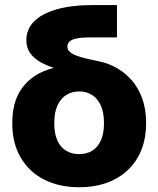

<svg xmlns="http://www.w3.org/2000/svg" viewBox="-20 -748 643 779"><path d="M301.3 11.7Q220.2 11.7 159.2 -19.3Q98.1 -50.3 64 -108.6Q29.8 -167 29.8 -248.5Q29.8 -330.6 64 -382.6Q98.1 -434.6 159.2 -459.7Q220.2 -484.9 301.3 -484.9V-448.2Q254.4 -456.5 215.3 -467.5Q176.3 -478.5 147.5 -494.1Q118.7 -509.8 102.8 -532Q86.9 -554.2 86.9 -585.9Q86.9 -628.4 117.4 -660.2Q147.9 -691.9 208.7 -709.7Q269.5 -727.5 359.9 -727.5H454.6V-596.2H345.2Q310.1 -596.2 290 -591.8Q270 -587.4 261.7 -579.1Q253.4 -570.8 253.4 -558.6Q253.4 -545.9 263.9 -536.9Q274.4 -527.8 293 -521.2Q311.5 -514.6 335.9 -509Q360.4 -503.4 388.7 -497.6Q424.3 -489.3 457.3 -470Q490.2 -450.7 516.4 -420.2Q542.5 -389.6 557.6 -346.9Q572.8 -304.2 572.8 -249Q572.8 -167 538.6 -108.6Q504.4 -50.3 443.4 -19.3Q382.3 11.7 301.3 11.7ZM301.3 -122.6Q330.6 -122.6 353.3 -136Q376 -149.4 388.9 -177.5Q401.9 -205.6 401.9 -248.5Q401.9 -292.5 388.9 -320.6Q376 -348.6 353.3 -362.8Q330.6 -377 301.3 -377Q272.5 -377 249.5 -363Q226.6 -349.1 213.4 -320.8Q200.2 -292.5 200.2 -248.5Q200.2 -205.1 213.1 -177.2Q226.1 -149.4 249 -136Q272 -122.6 301.3 -122.6Z"/></svg>

Font: Inter 24pt ExtraBold
Style: Regular
Weight: 800
Designer: Rasmus Andersson
Foundry: rsms
Version: Version 4.001;git-66647c0bb